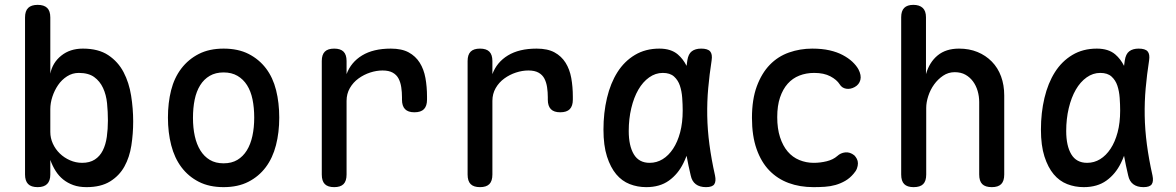

<svg xmlns="http://www.w3.org/2000/svg" viewBox="-20 -760 4840 790"><path d="M135 10Q108 10 95.5 -3Q83 -16 83 -42V-688Q83 -715 96 -727.5Q109 -740 135 -740Q161 -740 174 -727.5Q187 -715 187 -688V-457Q196 -502 232 -531Q268 -560 321 -560Q385 -560 425.5 -533Q466 -506 488.5 -463Q511 -420 519.5 -366.5Q528 -313 528 -260Q528 -210 520.5 -161.5Q513 -113 492 -75Q471 -37 433 -13.5Q395 10 336 10Q305 10 281.5 1.5Q258 -7 240 -21.5Q222 -36 209 -56.5Q196 -77 187 -102V-42Q187 -16 174 -3Q161 10 135 10ZM318 -90Q349 -90 370 -103.5Q391 -117 403 -141Q415 -165 419.5 -197Q424 -229 424 -264Q424 -300 420.5 -335Q417 -370 404 -398Q391 -426 367.5 -443Q344 -460 304 -460Q278 -460 256 -446Q234 -432 219 -410Q204 -388 195.5 -362Q187 -336 187 -311V-217Q187 -192 197.5 -169Q208 -146 226 -128.5Q244 -111 268 -100.5Q292 -90 318 -90Z M900 10Q841 10 798 -12Q755 -34 726.5 -72Q698 -110 684.5 -162.5Q671 -215 671 -276Q671 -337 684 -388.5Q697 -440 726 -478Q755 -516 798 -538Q841 -560 900 -560Q960 -560 1003 -538Q1046 -516 1074.5 -478.5Q1103 -441 1116 -389Q1129 -337 1129 -276Q1129 -215 1115.5 -162.5Q1102 -110 1073.5 -72Q1045 -34 1002 -12Q959 10 900 10ZM900 -88Q933 -88 956.5 -102Q980 -116 995.5 -141Q1011 -166 1018.5 -200.5Q1026 -235 1026 -276Q1026 -317 1019 -351Q1012 -385 996.5 -409.5Q981 -434 957 -448Q933 -462 900 -462Q867 -462 843 -448Q819 -434 803.5 -409Q788 -384 781 -350Q774 -316 774 -275Q774 -234 781.5 -200Q789 -166 804.5 -141Q820 -116 843.5 -102Q867 -88 900 -88Z M1355 10Q1329 10 1316.5 -2.5Q1304 -15 1304 -42V-509Q1304 -535 1316.5 -547.5Q1329 -560 1355 -560Q1381 -560 1393.5 -547.5Q1406 -535 1406 -509V-455Q1424 -504 1470 -532Q1516 -560 1588 -560Q1633 -560 1661.5 -544.5Q1690 -529 1707 -502Q1724 -475 1730.5 -439Q1737 -403 1737 -362V-350Q1737 -324 1724.5 -311Q1712 -298 1685 -298Q1659 -298 1646.5 -311Q1634 -324 1634 -350V-360Q1634 -381 1631 -401Q1628 -421 1620 -436.5Q1612 -452 1596 -461Q1580 -470 1554 -470Q1529 -470 1503 -461.5Q1477 -453 1455 -437Q1433 -421 1419.5 -397.5Q1406 -374 1406 -345V-42Q1406 -15 1393.5 -2.5Q1381 10 1355 10Z M1955 10Q1929 10 1916.5 -2.5Q1904 -15 1904 -42V-509Q1904 -535 1916.5 -547.5Q1929 -560 1955 -560Q1981 -560 1993.5 -547.5Q2006 -535 2006 -509V-455Q2024 -504 2070 -532Q2116 -560 2188 -560Q2233 -560 2261.5 -544.5Q2290 -529 2307 -502Q2324 -475 2330.5 -439Q2337 -403 2337 -362V-350Q2337 -324 2324.5 -311Q2312 -298 2285 -298Q2259 -298 2246.5 -311Q2234 -324 2234 -350V-360Q2234 -381 2231 -401Q2228 -421 2220 -436.5Q2212 -452 2196 -461Q2180 -470 2154 -470Q2129 -470 2103 -461.5Q2077 -453 2055 -437Q2033 -421 2019.5 -397.5Q2006 -374 2006 -345V-42Q2006 -15 1993.5 -2.5Q1981 10 1955 10Z M2639 10Q2603 10 2571 -2.5Q2539 -15 2515.5 -43Q2492 -71 2477.5 -116Q2463 -161 2463 -227Q2463 -296 2477.5 -357Q2492 -418 2520.5 -463Q2549 -508 2592.5 -534Q2636 -560 2693 -560Q2741 -560 2769 -536Q2791 -517 2805 -489Q2806 -500 2808 -511Q2812 -538 2826.5 -549Q2841 -560 2865 -560Q2892 -560 2902 -548.5Q2912 -537 2908 -511Q2899 -453 2894 -397Q2889 -341 2890 -283.5Q2891 -226 2899 -165.5Q2907 -105 2922 -38Q2927 -14 2919 -2Q2911 10 2885 10Q2859 10 2843 -2Q2827 -14 2822 -38Q2812 -80 2805 -119Q2799 -103 2792 -89Q2770 -44 2732.5 -17Q2695 10 2639 10ZM2653 -90Q2682 -90 2706.5 -105Q2731 -120 2749.5 -148Q2768 -176 2778.5 -215.5Q2789 -255 2789 -305Q2789 -330 2787 -357.5Q2785 -385 2777.5 -407.5Q2770 -430 2753.5 -445Q2737 -460 2707 -460Q2677 -460 2651 -441.5Q2625 -423 2606.5 -391Q2588 -359 2577.5 -315Q2567 -271 2567 -221Q2567 -160 2588 -125Q2609 -90 2653 -90Z M3074 -275Q3074 -351 3094 -405Q3114 -459 3147.5 -493.5Q3181 -528 3226.5 -544Q3272 -560 3322 -560Q3362 -560 3393 -553Q3424 -546 3447.5 -533.5Q3471 -521 3487 -506Q3503 -491 3512 -475Q3525 -450 3520 -431Q3515 -412 3497 -402Q3479 -392 3461.5 -395Q3444 -398 3435 -413Q3423 -432 3396.5 -446Q3370 -460 3330 -460Q3297 -460 3269 -449Q3241 -438 3221 -415.5Q3201 -393 3189.5 -359Q3178 -325 3178 -278Q3178 -231 3189.5 -195.5Q3201 -160 3221 -136.5Q3241 -113 3269 -101.5Q3297 -90 3328 -90Q3355 -90 3381.5 -96.5Q3408 -103 3425 -118Q3439 -131 3458 -133Q3477 -135 3495 -121Q3501 -115 3505.5 -106.5Q3510 -98 3510 -88Q3510 -78 3506 -67Q3502 -56 3492 -45Q3477 -27 3458 -16Q3439 -5 3418 1Q3397 7 3374 8.5Q3351 10 3327 10Q3271 10 3225 -7Q3179 -24 3145.5 -58.5Q3112 -93 3093 -147Q3074 -201 3074 -275Z M3791 -316V-42Q3791 -15 3778.5 -2.5Q3766 10 3739 10Q3713 10 3700.5 -2.5Q3688 -15 3688 -42V-689Q3688 -715 3700.5 -727.5Q3713 -740 3738 -740Q3763 -740 3776.5 -727.5Q3790 -715 3790 -689V-455Q3804 -504 3838 -532Q3872 -560 3926 -560Q3968 -560 4002 -546Q4036 -532 4061 -506.5Q4086 -481 4099 -445.5Q4112 -410 4112 -367V-42Q4112 -15 4099.5 -2.5Q4087 10 4061 10Q4034 10 4021.5 -2.5Q4009 -15 4009 -42V-340Q4009 -364 4002.5 -386Q3996 -408 3983.5 -425Q3971 -442 3952.5 -452.5Q3934 -463 3908 -463Q3882 -463 3860.5 -448.5Q3839 -434 3823.5 -412.5Q3808 -391 3799.5 -365Q3791 -339 3791 -316Z M4439 10Q4403 10 4371 -2.5Q4339 -15 4315.5 -43Q4292 -71 4277.5 -116Q4263 -161 4263 -227Q4263 -296 4277.5 -357Q4292 -418 4320.5 -463Q4349 -508 4392.5 -534Q4436 -560 4493 -560Q4541 -560 4569 -536Q4591 -517 4605 -489Q4606 -500 4608 -511Q4612 -538 4626.5 -549Q4641 -560 4665 -560Q4692 -560 4702 -548.5Q4712 -537 4708 -511Q4699 -453 4694 -397Q4689 -341 4690 -283.5Q4691 -226 4699 -165.5Q4707 -105 4722 -38Q4727 -14 4719 -2Q4711 10 4685 10Q4659 10 4643 -2Q4627 -14 4622 -38Q4612 -80 4605 -119Q4599 -103 4592 -89Q4570 -44 4532.5 -17Q4495 10 4439 10ZM4453 -90Q4482 -90 4506.5 -105Q4531 -120 4549.5 -148Q4568 -176 4578.5 -215.5Q4589 -255 4589 -305Q4589 -330 4587 -357.5Q4585 -385 4577.5 -407.5Q4570 -430 4553.5 -445Q4537 -460 4507 -460Q4477 -460 4451 -441.5Q4425 -423 4406.5 -391Q4388 -359 4377.5 -315Q4367 -271 4367 -221Q4367 -160 4388 -125Q4409 -90 4453 -90Z"/></svg>

Font: Maple Mono Medium
Style: Regular
Weight: 500
Monospace: yes
Designer: subframe7536
Version: Version 7.000